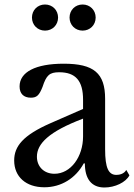

<svg xmlns="http://www.w3.org/2000/svg" viewBox="-20 -823 595 853"><path d="M349 -296V-217C349 -126 294 -51 222 -51C176 -51 144 -82 144 -127C144 -184 196 -238 349 -296ZM205 -276C82 -222 43 -173 43 -110C43 -38 95 9 177 9C252 9 316 -31 352 -97H357C357 -29 386 10 444 10C491 10 539 -13 555 -44L541 -68C531 -50 510 -46 497 -46C462 -46 447 -77 447 -160V-384C447 -498 397 -540 263 -540C138 -540 67 -503 67 -439C67 -407 85 -389 117 -389C143 -389 154 -399 169 -437C186 -489 200 -502 243 -502C316 -502 349 -464 349 -380V-339ZM122 -745C122 -712 147 -687 180 -687C213 -687 238 -712 238 -745C238 -778 213 -803 180 -803C147 -803 122 -778 122 -745ZM289 -745C289 -712 314 -687 347 -687C380 -687 405 -712 405 -745C405 -778 380 -803 347 -803C314 -803 289 -778 289 -745Z"/></svg>

Font: Libre Baskerville
Style: Regular
Weight: 400
Designer: Pablo Impallari, Rodrigo Fuenzalida
Foundry: Pablo Impallari, Rodrigo Fuenzalida
Version: Version 1.051;Glyphs 3.2.3 (3260)